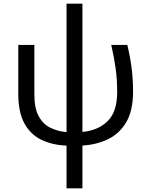

<svg xmlns="http://www.w3.org/2000/svg" viewBox="-20 -779 801 1039"><path d="M426 -759V-65Q511 -73 562.5 -123.5Q614 -174 614 -280Q614 -349 606 -407.5Q598 -466 582 -536H669Q685 -469 692.5 -409Q700 -349 700 -283Q700 -180 663 -117.5Q626 -55 564 -25.5Q502 4 426 9V240H340V9Q264 6 205 -22Q146 -50 112.5 -110.5Q79 -171 79 -270V-536H166V-267Q166 -192 190 -149Q214 -106 254 -87Q294 -68 340 -64V-759Z"/></svg>

Font: Noto Sans IKEA
Style: Regular
Weight: 400
Designer: Monotype Design Team
Foundry: Monotype Imaging Inc.
Version: Version 2.001